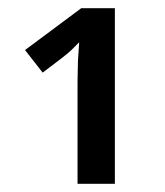

<svg xmlns="http://www.w3.org/2000/svg" viewBox="-20 -734 403 468"><path d="M178 -714 41 -612 84 -557Q143 -601 153 -611L173 -631L170 -586L169 -536V-286H260V-714Z"/></svg>

Font: OpenSansMMV
Style: Semibold
Weight: 600
Designer: Steve Matteson
Foundry: Ascender Corporation
Version: Version 6.000